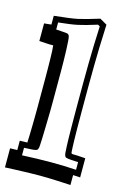

<svg xmlns="http://www.w3.org/2000/svg" viewBox="-165 -811 624 950"><g transform="rotate(15 147.0 -336.5)"><path d="M333 31.2Q324.7 30.3 315.7 30Q306.6 29.8 296.4 29.3V80.1Q281.2 79.1 261 78.1Q240.7 77.1 219.5 76.2Q198.2 75.2 177.5 74.7Q156.7 74.2 139.6 74.2Q123 74.2 100.6 74.7Q78.1 75.2 54 75.9Q29.8 76.7 5.6 77.6Q-18.6 78.6 -39.1 79.6V-18.1Q-27.8 -18.6 -18.6 -18.8Q-9.3 -19 -2.4 -19V-66.9Q9.8 -67.4 19.3 -67.6Q28.8 -67.9 36.1 -67.9Q37.1 -86.9 37.6 -109.9Q38.1 -132.8 38.6 -156.2Q39.1 -179.7 39.3 -201.7Q39.6 -223.6 39.6 -240.7V-401.9Q39.6 -423.8 39.3 -448.7Q39.1 -473.6 38.6 -496.3Q38.1 -519 37.4 -537.6Q36.6 -556.2 35.2 -565.4Q34.7 -564.9 14.6 -565.4Q12.2 -565.4 5.1 -565.9Q-2 -566.4 -10 -566.9Q-18.1 -567.4 -25.6 -567.9Q-33.2 -568.4 -36.6 -568.4V-658.7Q-26.9 -659.7 -17.6 -660.6Q-8.3 -661.6 0 -662.6V-707.5Q41.5 -711.9 71.5 -715.8Q101.6 -719.7 119.6 -723.6Q138.7 -728 165 -735.1Q191.4 -742.2 226.6 -753.4L263.2 -732.4L258.8 -616.2Q257.8 -575.7 256.8 -524.2Q255.9 -472.7 255.9 -413.6V-288.6Q255.9 -233.9 256.3 -197.5Q256.8 -161.1 257.3 -137.7Q257.8 -114.3 258.5 -100.8Q259.3 -87.4 259.8 -78.6Q260.3 -73.7 262 -72Q263.7 -70.3 271 -70.1Q278.3 -69.8 292.7 -69.6Q307.1 -69.3 333 -66.9ZM303.7 -39.1Q280.3 -40 268.3 -41Q256.3 -42 253.9 -42.5Q248.5 -43.5 244.4 -44.2Q240.2 -44.9 237.3 -47.9Q234.4 -50.8 232.7 -57.4Q231 -64 230.5 -76.7Q230 -85.4 229.2 -99.4Q228.5 -113.3 228 -137Q227.5 -160.6 227.1 -197.3Q226.6 -233.9 226.6 -288.6V-413.6Q226.6 -475.1 227.5 -525.4Q228.5 -575.7 229.5 -617.2L233.4 -715.8L223.1 -721.7Q192.4 -711.9 168.2 -705.3Q144 -698.7 126 -694.8Q107.9 -690.9 84 -687.7Q60.1 -684.6 29.3 -681.2V-645Q51.8 -643.6 64.2 -642.8Q76.7 -642.1 83.3 -641.1Q89.8 -640.1 92.3 -637.9Q94.7 -635.7 97.2 -631.3Q99.6 -625.5 101.1 -606.4Q102.5 -587.4 103.5 -561.5Q104.5 -535.6 105 -506.3Q105.5 -477.1 105.5 -450.7V-289.6Q105.5 -271.5 105.2 -248.3Q105 -225.1 104.2 -200.4Q103.5 -175.8 103 -151.9Q102.5 -127.9 101.8 -108.4Q101.1 -88.9 100.3 -75.7Q99.6 -62.5 99.1 -59.6Q97.7 -53.2 95.7 -49.3Q93.8 -45.4 86.9 -43.5Q80.1 -41.5 66.2 -40.5Q52.2 -39.6 26.9 -38.6V0Q68.4 -2 105.5 -2.9Q142.6 -3.9 176.3 -3.9Q210 -3.9 241.5 -2.9Q272.9 -2 303.7 0Z"/></g></svg>

Font: XB Kayhan Sayeh
Style: Regular
Weight: 700
Designer: Behnam
Foundry: Irmug
Version: Version 7.300 2009